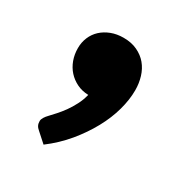

<svg xmlns="http://www.w3.org/2000/svg" viewBox="-86 -218 408 430"><g transform="rotate(30 118.0 -3.5)"><path d="M39 -81.5Q39 -96.5 44.5 -109.5Q50 -122.5 60.2 -132Q70.5 -141.5 84.8 -147Q99 -152.5 116.5 -152.5Q137 -152.5 152.2 -145.2Q167.5 -138 177.5 -126Q187.5 -114 192.5 -97.8Q197.5 -81.5 197.5 -63.5Q197.5 -39 190 -11.8Q182.5 15.5 167.5 43Q152.5 70.5 130.8 96.8Q109 123 80.5 144.5L56.5 123Q51 118.5 48.8 114Q46.5 109.5 46.5 103Q46.5 98.5 49.8 93.2Q53 88 57.5 83.5Q63 77.5 71 68.8Q79 60 86.8 49.2Q94.5 38.5 101.2 25.5Q108 12.5 111.5 -2Q95 -2.5 81.8 -9Q68.5 -15.5 59 -26Q49.5 -36.5 44.2 -50.8Q39 -65 39 -81.5Z"/></g></svg>

Font: Lato Heavy
Style: Regular
Weight: 800
Designer: Lukasz Dziedzic
Foundry: tyPoland Lukasz Dziedzic
Version: Version 2.007; 2014-02-27